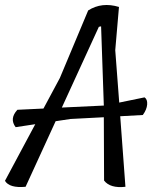

<svg xmlns="http://www.w3.org/2000/svg" viewBox="-31 -752 618 773"><path d="M449 -339 551 -360Q563 -352 561.5 -331.5Q560 -311 544 -289L453 -284L474 0Q413 7 388 -25L387 -280L253 -273L193 -264L72 0Q7 6 -11 -24L111 -252L32 -240Q6 -274 39 -310L144 -315L210 -438L324 -710Q379 -745 448 -724L433 -550ZM218 -319 387 -327 376 -646 367 -644Z"/></svg>

Font: Tillana
Style: Regular
Weight: 400
Designer: Lipi Raval (Devanagari, Latin), Jonny Pinhorn (Latin)
Foundry: Indian Type Foundry
Version: Version 2.002;PS 1.0;hotconv 1.0.79;makeotf.lib2.5.61930; tt